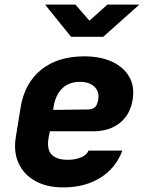

<svg xmlns="http://www.w3.org/2000/svg" viewBox="-20 -805 640 835"><path d="M255 10Q183 10 133 -18Q83 -46 60.5 -96Q38 -146 49 -210L70 -340Q88 -445 160 -502.5Q232 -560 346 -560Q417 -560 467.5 -536.5Q518 -513 542 -471Q566 -429 557 -373Q547 -307 501.5 -270.5Q456 -234 385 -234H197L192 -210Q182 -158 203.5 -134Q225 -110 274 -110Q306 -110 331.5 -120Q357 -130 365 -150H512Q484 -74 416.5 -32Q349 10 255 10ZM211 -327 364 -329Q381 -329 392 -338Q403 -347 407 -371Q413 -406 391 -427.5Q369 -449 328 -449Q279 -449 250 -420Q221 -391 213 -340ZM289 -645 176 -785H308L369 -715L447 -785H586L429 -645Z"/></svg>

Font: JetBrains Mono NL ExtraBold
Style: Italic
Weight: 800
Italic angle: -9°
Monospace: yes
Designer: Philipp Nurullin, Konstantin Bulenkov
Foundry: JetBrains
Version: Version 2.305; ttfautohint (v1.8.4.7-5d5b)